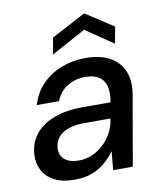

<svg xmlns="http://www.w3.org/2000/svg" viewBox="-82 -778 728 856"><g transform="rotate(-10 282.5 -349.5)"><path d="M188 12Q131 12 95.5 -7Q60 -26 43.5 -57.5Q27 -89 29 -126Q31 -180 61.5 -219Q92 -258 147 -279Q202 -300 274 -300H404Q412 -344 404 -373Q396 -402 373 -416.5Q350 -431 312 -431Q267 -431 231 -409Q195 -387 179 -345H78Q94 -399 130.5 -436.5Q167 -474 218 -494Q269 -514 326 -514Q395 -514 439 -489Q483 -464 500.5 -418.5Q518 -373 506 -311L452 0H363L371 -85Q357 -65 338.5 -47Q320 -29 297.5 -15.5Q275 -2 247.5 5Q220 12 188 12ZM221 -69Q253 -69 282.5 -82Q312 -95 335 -117.5Q358 -140 372.5 -168Q387 -196 390 -226V-229H271Q230 -229 199.5 -218Q169 -207 153 -186.5Q137 -166 136 -138Q135 -106 157 -87.5Q179 -69 221 -69ZM188 -554 202 -629 357 -711 483 -629 469 -554 344 -639Z"/></g></svg>

Font: DM Sans 16pt Medium
Style: Italic
Weight: 500
Italic angle: -10°
Version: Version 4.004;gftools[0.9.30]